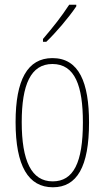

<svg xmlns="http://www.w3.org/2000/svg" viewBox="-20 -783 443 813"><path d="M303 -756V-763H273C239 -711 207 -671 162 -618V-606H176C215 -643 270 -707 303 -756ZM357 -264C357 -433 315 -537 202 -537C96 -537 46 -444 46 -266C46 -80 100 10 204 10C306 10 357 -77 357 -264ZM72 -266C72 -424 110 -512 202 -512C298 -512 331 -418 331 -265C331 -94 291 -15 203 -15C113 -15 72 -102 72 -266Z"/></svg>

Font: Noto Sans Oriya ExtCond Thin
Style: Regular
Weight: 100
Width: 2
Designer: Amélie Bonet and Sol Matas
Foundry: Google LLC
Version: Version 2.006